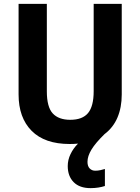

<svg xmlns="http://www.w3.org/2000/svg" viewBox="-20 -734 725 992"><path d="M432 102Q432 125 443.5 136.5Q455 148 472 148Q486 148 499.5 145Q513 142 522 139V227Q507 232 488 235Q469 238 448 238Q391 238 360.5 207Q330 176 330 124Q330 92 344.5 62Q359 32 383 8Q363 10 340 10Q211 10 143.5 -58Q76 -126 76 -246V-714H222V-262Q222 -181 252.5 -148Q283 -115 343 -115Q406 -115 435 -150Q464 -185 464 -263V-714H609V-246Q609 -179 587 -127Q565 -75 520 -41Q473 5 452.5 39Q432 73 432 102Z"/></svg>

Font: Noto Sans Ethiopic SemiCondensed
Style: Bold
Weight: 700
Width: 4
Designer: Monotype Design Team
Foundry: Monotype Imaging Inc.
Version: Version 2.102; ttfautohint (v1.8.4.7-5d5b)